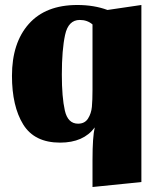

<svg xmlns="http://www.w3.org/2000/svg" viewBox="-20 -550 634 770"><path d="M360 -39Q315 22 221 22Q118 22 73 -51Q28 -124 28 -246Q28 -378 95.5 -454Q163 -530 290 -530Q357 -530 411 -510L547 -530V180L351 200V92Q351 -2 360 -39ZM300 -470Q254 -470 241 -410Q228 -350 228 -251Q228 -160 240 -107Q252 -54 293 -54Q320 -54 333 -74.5Q346 -95 348.5 -121.5Q351 -148 351 -191V-452Q330 -470 300 -470Z"/></svg>

Font: Sansita ExtraBold
Style: Regular
Weight: 800
Designer: Pablo Cosgaya
Foundry: Omnibus-Type
Version: Version 1.006